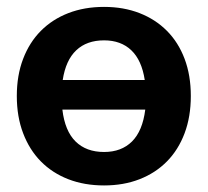

<svg xmlns="http://www.w3.org/2000/svg" viewBox="-20 -544 618 571"><path d="M165.5 -218Q173 -154.5 204.8 -123.2Q236.5 -92 289.5 -92Q341 -92 372.5 -123.2Q404 -154.5 412 -218ZM410.5 -306Q401.5 -365 370.5 -394.5Q339.5 -424 289.5 -424Q238 -424 206.8 -394.5Q175.5 -365 166.5 -306ZM289.5 -523.5Q347.5 -523.5 395 -505Q442.5 -486.5 476.5 -452.2Q510.5 -418 529 -369Q547.5 -320 547.5 -258.5Q547.5 -197 529 -147.8Q510.5 -98.5 476.5 -64Q442.5 -29.5 395 -11Q347.5 7.5 289.5 7.5Q231 7.5 183.2 -11Q135.5 -29.5 101.5 -64Q67.5 -98.5 48.8 -147.8Q30 -197 30 -258.5Q30 -320 48.8 -369Q67.5 -418 101.5 -452.2Q135.5 -486.5 183.2 -505Q231 -523.5 289.5 -523.5Z"/></svg>

Font: Lato 2
Style: Regular
Weight: 800
Designer: Lukasz Dziedzic with Adam Twardoch and Botio Nikoltchev
Foundry: tyPoland Lukasz Dziedzic
Version: Version 2.015; 2015-08-06; http://www.latofonts.com/